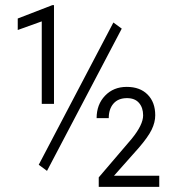

<svg xmlns="http://www.w3.org/2000/svg" viewBox="-20 -730 698 750"><path d="M163.6 -62.5 131.3 -86.4 422.9 -642.1 455.6 -618.2ZM190.9 -324.2H143.1V-646.5L49.3 -612.8V-657.7L184.6 -710H190.9ZM602.1 0H365.7V-37.1L494.6 -188Q539.1 -242.7 539.1 -279.3Q539.1 -309.6 522.9 -328.1Q506.8 -346.7 476.1 -346.7Q441.9 -346.7 423.3 -325.4Q404.8 -304.2 404.8 -268.6H357.4Q357.4 -321.8 390.4 -356.2Q423.3 -390.6 475.1 -390.6Q526.9 -390.6 556.6 -360.6Q586.4 -330.6 586.4 -279.8Q586.4 -252.4 572.5 -223.6Q558.6 -194.8 521.5 -151.9L425.3 -43.5H602.1Z"/></svg>

Font: Roboto Condensed Light
Style: Regular
Weight: 300
Designer: Google
Version: Version 2.134; 2016